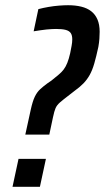

<svg xmlns="http://www.w3.org/2000/svg" viewBox="-20 -716 402 736"><path d="M77 -200 98 -296Q105 -328 113.5 -345.5Q122 -363 134 -374Q146 -385 161 -396L177 -407Q193 -420 204.5 -429.5Q216 -439 224 -449.5Q232 -460 238 -475Q244 -490 249 -512Q252 -527 254.5 -540.5Q257 -554 257 -565Q257 -581 251 -589.5Q245 -598 231.5 -601.5Q218 -605 195 -605Q188 -605 179 -604.5Q170 -604 158.5 -603Q147 -602 135 -600Q123 -598 109 -596L127 -681Q146 -686 166.5 -689.5Q187 -693 206.5 -694.5Q226 -696 241 -696Q269 -696 291.5 -690.5Q314 -685 329.5 -673Q345 -661 353.5 -641.5Q362 -622 362 -594Q362 -582 361 -567.5Q360 -553 357 -536Q349 -499 341.5 -473Q334 -447 324 -429Q314 -411 300 -396.5Q286 -382 265 -367L247 -353Q222 -334 210 -323.5Q198 -313 193 -301.5Q188 -290 183 -266L169 -200ZM28 0 51 -107H156L133 0Z"/></svg>

Font: Saira ExtraCondensed SemiBold
Style: Italic
Weight: 600
Width: 2
Italic angle: -12°
Designer: Hector Gatti with collaboration of the Omnibus-Type team
Foundry: Omnibus-Type
Version: Version 1.101